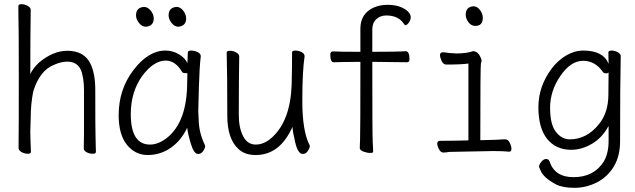

<svg xmlns="http://www.w3.org/2000/svg" viewBox="-20 -726 3040 919"><path d="M113 10Q98 10 83.5 2Q69 -6 69 -17V-46Q70 -92 70 -350Q70 -607 68 -664V-697Q68 -706 83 -706Q98 -706 112.5 -698Q127 -690 127 -679Q125 -545 125 -371Q137 -398 166 -426Q234 -483 302 -483Q384 -483 414 -419Q436 -371 436 -297Q436 -99 437.5 -60.5Q439 -22 439 1Q439 10 424 10Q408 10 394.5 2.5Q381 -5 381 -15Q381 -63 382 -84V-293Q382 -334 375 -365Q363 -431 302 -431Q273 -431 239 -416Q170 -389 139 -288Q127 -227 127 -162L125 -97Q125 -71 128 1Q128 10 113 10Z M687 16Q627 16 587.5 -33Q548 -82 548 -175Q548 -298 619 -391Q690 -484 772 -484Q807 -484 837.5 -465.5Q868 -447 877 -423L879 -475Q879 -484 895 -484Q911 -484 926 -476.5Q941 -469 941 -457Q935 -408 932 -311Q929 -214 929 -193L931 -153Q932 -92 960 -33L962 -27Q962 -17 952.5 -3Q943 11 928 11Q908 11 893 -39.5Q878 -90 876 -115Q848 -54 798 -19Q748 16 687 16ZM698 -34Q738 -34 779 -66Q876 -143 876 -334Q876 -361 877 -375Q877 -376 866.5 -376Q856 -376 852 -381Q820 -436 773 -436Q716 -436 661 -363Q606 -286 606 -180Q606 -34 698 -34ZM679 -598Q659 -598 645 -616.5Q631 -635 631 -652Q631 -690 669 -693Q687 -693 701.5 -675Q716 -657 716 -638Q716 -602 679 -598ZM834 -598Q815 -598 801 -616.5Q787 -635 787 -652Q787 -690 825 -693Q843 -693 857 -675Q871 -657 871 -638Q871 -602 834 -598Z M1204 16Q1151 16 1121 -13Q1068 -62 1068 -171Q1068 -368 1065 -474Q1065 -483 1081 -483Q1096 -483 1110.5 -475Q1125 -467 1125 -456Q1123 -340 1123 -175Q1123 -115 1143.5 -74.5Q1164 -34 1204 -34Q1245 -34 1283 -69Q1370 -149 1376 -321Q1378 -398 1378 -475Q1378 -484 1393 -484Q1409 -484 1423.5 -476.5Q1438 -469 1438 -457Q1427 -385 1427 -243Q1427 -100 1461 -33L1463 -27Q1463 -18 1453.5 -3.5Q1444 11 1429 11Q1406 11 1393 -44.5Q1380 -100 1380 -119Q1320 16 1204 16Z M1751 6Q1737 6 1719.5 -0.5Q1702 -7 1702 -18Q1702 -29 1703.5 -60Q1705 -91 1705 -430Q1589 -429 1579 -428H1577Q1561 -428 1561 -465Q1561 -480 1574 -480Q1604 -478 1705 -478V-589Q1705 -662 1771 -691Q1801 -703 1835 -703Q1870 -703 1895 -693.5Q1920 -684 1933 -670.5Q1946 -657 1946 -644Q1946 -631 1937 -618Q1928 -605 1918 -605Q1918 -607 1914 -611Q1887 -652 1829 -652Q1801 -652 1781.5 -634.5Q1762 -617 1762 -585V-478Q1882 -478 1921 -481Q1940 -481 1940 -443Q1940 -428 1928 -428L1762 -430Q1762 -74 1764 -45Q1766 -16 1766 1Q1766 6 1751 6Z M2101 4Q2090 4 2081.5 -11Q2073 -26 2073 -39Q2073 -52 2086 -52Q2141 -52 2222 -54V-422Q2191 -417 2116 -417Q2102 -417 2094 -434Q2086 -451 2086 -463Q2086 -476 2102 -476Q2133 -471 2167 -470Q2217 -471 2244 -481Q2267 -481 2280 -452Q2285 -442 2285 -436Q2285 -430 2282 -423.5Q2279 -417 2279 -55Q2375 -57 2391 -59H2399Q2412 -59 2420 -42.5Q2428 -26 2428 -13Q2428 0 2417 0Q2391 -3 2341 -3L2132 1Q2115 4 2103 4ZM2255 -602Q2235 -602 2222 -620Q2209 -638 2209 -655Q2209 -693 2246 -696Q2264 -696 2277.5 -678Q2291 -660 2291 -641Q2291 -602 2255 -602Z M2730 173Q2674 173 2642 157Q2580 124 2567 89L2560 73Q2560 62 2571 48.5Q2582 35 2594 35Q2606 35 2610 46Q2635 122 2725 122Q2823 122 2870 47Q2893 8 2893 -51V-123Q2862 -66 2813 -37.5Q2764 -9 2714 -9Q2641 -9 2599 -61Q2557 -113 2557 -213Q2557 -312 2620 -397Q2650 -437 2690 -460.5Q2730 -484 2772 -484Q2867 -484 2893 -421L2892 -475Q2892 -484 2908 -484Q2923 -484 2937 -476Q2951 -468 2951 -458Q2948 -317 2948 -50Q2948 21 2918 71Q2888 121 2837 147Q2786 173 2730 173ZM2707 -59Q2789 -59 2848 -133Q2891 -187 2892 -270Q2893 -302 2893 -380Q2891 -375 2881 -375Q2871 -375 2866 -381Q2829 -435 2771 -435Q2712 -435 2662.5 -363Q2613 -291 2613 -210Q2613 -130 2641 -94.5Q2669 -59 2707 -59Z"/></svg>

Font: LXGW WenKai Mono TC Light
Style: Regular
Weight: 300
Designer: LXGW / Fontworks Inc.
Foundry: LXGW / Fontworks Inc.
Version: Version 1.330